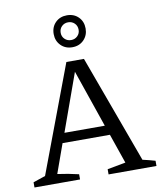

<svg xmlns="http://www.w3.org/2000/svg" viewBox="-96 -977 892 1054"><g transform="rotate(-10 350.0 -450.0)"><path d="M620 -47Q638 -43 655.5 -38.5Q673 -34 690 -29V0H423V-29L525 -48L468 -213H204L146 -51Q176 -47 205.5 -41.5Q235 -36 264 -29V0H10V-29L78 -52L302 -648H400ZM224 -267H449L339 -587ZM349 -722Q310 -722 285 -747.5Q260 -773 260 -811Q260 -850 285 -875Q310 -900 349 -900Q388 -900 413 -875Q438 -850 438 -811Q438 -773 413 -747.5Q388 -722 349 -722ZM349 -762Q370 -762 384.5 -776Q399 -790 399 -811Q399 -833 384.5 -847Q370 -861 349 -861Q328 -861 313.5 -847Q299 -833 299 -811Q299 -790 313.5 -776Q328 -762 349 -762Z"/></g></svg>

Font: Piazzolla
Style: Regular
Weight: 400
Designer: Juan Pablo del Peral
Foundry: Huerta Tipografica
Version: Version 1.330